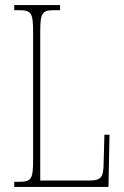

<svg xmlns="http://www.w3.org/2000/svg" viewBox="-20 -734 488 754"><path d="M36 0H406L410 -205H390L387 -94C386 -39 380 -25 328 -25H138V-606C138 -683 144 -694 194 -694H216V-714H36V-694H54C104 -694 110 -683 110 -606V-108C110 -31 104 -20 54 -20H36Z"/></svg>

Font: Noto Serif Bengali ExtraCondensed Thin
Style: Regular
Weight: 100
Width: 2
Designer: Juan Bruce, Universal Thirst, Indian Type Foundry and the Monotype Design Team.
Foundry: Monotype Imaging Inc.
Version: Version 2.003